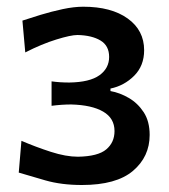

<svg xmlns="http://www.w3.org/2000/svg" viewBox="-20 -855 494 560"><path d="M218.8 -315.4Q159.2 -315.4 112.3 -328.9Q65.4 -342.3 34.7 -351.6L42.5 -444.3Q84.5 -426.3 128.4 -412.1Q172.4 -397.9 207.5 -397.9Q265.6 -398.9 289.8 -419.2Q314 -439.5 314 -472.7Q314 -510.3 280.8 -529.5Q247.6 -548.8 187.5 -550.3Q160.2 -550.3 130.4 -546.4V-617.7Q154.3 -614.3 182.1 -614.3Q241.7 -615.2 270 -635.5Q298.3 -655.8 298.3 -689Q298.3 -721.7 273.2 -736.8Q248 -752 206.1 -752.9Q186.5 -752.9 144 -739.7Q101.6 -726.6 53.7 -702.1L45.4 -794.9Q67.4 -802.2 98.6 -811.8Q129.9 -821.3 162.8 -828.4Q195.8 -835.4 222.7 -835.4Q304.7 -835.4 352.5 -801Q400.4 -766.6 400.4 -708.5Q400.4 -663.1 371.3 -634Q342.3 -605 302.2 -596.7V-589.4Q329.6 -584.5 355.7 -569.3Q381.8 -554.2 399.2 -527.6Q416.5 -501 416.5 -461.4Q416.5 -397.9 367.9 -356.7Q319.3 -315.4 218.8 -315.4Z"/></svg>

Font: Pinar-DS3-FD SemiBold
Style: Regular
Weight: 600
Designer: Amin Abedi
Version: Version 3.000